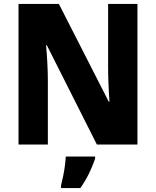

<svg xmlns="http://www.w3.org/2000/svg" viewBox="-20 -734 792 975"><path d="M678 0H472L218 -504H214Q218 -462 220.5 -412.5Q223 -363 223 -324V0H74V-714H279L532 -218H536Q533 -257 531 -305.5Q529 -354 529 -391V-714H678ZM463 72Q450 110 432 147Q414 184 388 221H290V207Q295 188 300.5 161.5Q306 135 309.5 108Q313 81 314 61H463Z"/></svg>

Font: Noto Sans Lao UI SemCond ExtBd
Style: Regular
Weight: 800
Width: 4
Designer: Monotype Design Team
Foundry: Monotype Imaging Inc.
Version: Version 2.000; ttfautohint (v1.8.4.7-5d5b)